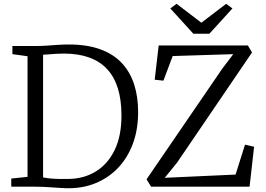

<svg xmlns="http://www.w3.org/2000/svg" viewBox="-20 -986 1405 1014"><path d="M330.5 8Q312.5 7.5 293 6.2Q273.5 5 252.8 3.5Q232 2 210.8 1Q189.5 0 167.5 0H39.5V-43L125.5 -52V-689L45.5 -700V-743H166.5Q197 -743 226.2 -745Q255.5 -747 284.5 -749Q313.5 -751 343.5 -751Q440.5 -751 510 -725.5Q579.5 -700 623.5 -652.8Q667.5 -605.5 688.5 -540Q709.5 -474.5 709.5 -394Q709.5 -302 681.8 -227.2Q654 -152.5 603.2 -99.2Q552.5 -46 483.2 -18Q414 10 330.5 8ZM342.5 -41Q423 -42 486 -80.5Q549 -119 585.2 -193.2Q621.5 -267.5 621.5 -376Q621.5 -458 602.5 -519.2Q583.5 -580.5 545.5 -621.2Q507.5 -662 450.5 -682.5Q393.5 -703 317.5 -703Q295 -703 275.2 -701.8Q255.5 -700.5 238.5 -699Q221.5 -697.5 207.5 -697V-49Q231.5 -44.5 253.8 -42.8Q276 -41 297.8 -40.8Q319.5 -40.5 342.5 -41ZM778 0 754 -39 1155 -625 1212 -700 892 -690 843 -560 797 -565 818 -746H1289L1311 -709L915 -127L850 -47L1224 -64L1274 -222L1322 -211L1298 0ZM1001 -808 879.5 -941.5 912.5 -966 1043.5 -866 1174.5 -966 1207.5 -941.5 1086 -808Z"/></svg>

Font: Merriweather Light
Style: Regular
Weight: 300
Version: Version 2.100